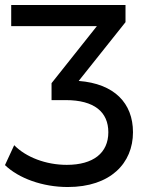

<svg xmlns="http://www.w3.org/2000/svg" viewBox="-40 -550 587 771"><path d="M232 201C404 201 494 105 494 -19C494 -136 419 -214 276 -225L464 -461V-530H5V-445H349L167 -216V-148H224C339 -148 395 -100 395 -19C395 64 335 112 228 112C144 112 64 81 17 33L-20 113C35 166 131 201 232 201Z"/></svg>

Font: Malon Grotesk Med
Style: Regular
Weight: 500
Designer: Julieta Ulanovsky
Foundry: Julieta Ulanovsky
Version: Version 7.200